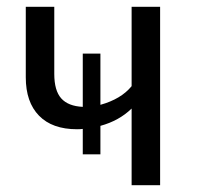

<svg xmlns="http://www.w3.org/2000/svg" viewBox="-20 -546 587 566"><path d="M368 -526H452V0H368V-226Q331 -190 276 -175V-91H224V-166Q218 -165 207 -165Q134 -165 95 -205Q56 -245 56 -318V-526H140V-328Q140 -279 160.5 -256Q181 -233 224 -231V-388H276V-237Q337 -254 368 -292Z"/></svg>

Font: FiraGO Book
Style: Regular
Weight: 350
Designer: bBox Type
Foundry: bBox Type GmbH
Version: Version 1.001;PS 001.001;hotconv 1.0.88;makeotf.lib2.5.64775